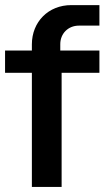

<svg xmlns="http://www.w3.org/2000/svg" viewBox="-20 -739 419 759"><path d="M223.6 0V-451.2H373V-539.1H218.3V-564.5C218.3 -606.4 249.5 -637.7 292 -637.7H373V-718.8H261.7C171.4 -718.8 106 -652.8 106 -563.5V-539.1H0V-451.2H106V0Z"/></svg>

Font: Winston Medium
Style: Regular
Weight: 500
Designer: Vernon Adams, Kim Jin-seong, David Berlow, Cristiano Sobral
Foundry: The Winston Project Authors
Version: Version 3.004